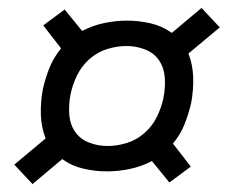

<svg xmlns="http://www.w3.org/2000/svg" viewBox="-20 -567 590 484"><path d="M62 -103 16 -152 95 -218Q84 -246 83 -278Q82 -310 88 -342Q94 -369 104.5 -395.5Q115 -422 134 -445L89 -503L143 -543L187 -489Q214 -503 243 -509Q272 -515 300 -515Q331 -515 360.5 -508Q390 -501 413 -484L488 -547L534 -498L455 -432Q466 -404 467 -372Q468 -340 462 -308Q456 -281 445.5 -254.5Q435 -228 416 -205L461 -147L407 -107L363 -161Q336 -147 307 -141Q278 -135 250 -135Q219 -135 189.5 -142Q160 -149 137 -166ZM251 -199Q275 -199 299.5 -206.5Q324 -214 344 -231.5Q364 -249 375.5 -272.5Q387 -296 392 -320Q397 -345 395.5 -370Q394 -395 381.5 -414Q369 -433 346.5 -442Q324 -451 299 -451Q275 -451 250.5 -443.5Q226 -436 206 -418.5Q186 -401 174.5 -377.5Q163 -354 158 -330Q153 -305 154.5 -280Q156 -255 168.5 -236Q181 -217 203.5 -208Q226 -199 251 -199Z"/></svg>

Font: Lode Term
Style: Italic
Weight: 400
Italic angle: -11°
Monospace: yes
Designer: Belleve Invis
Foundry: Belleve Invis
Version: Version 29.2.0